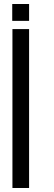

<svg xmlns="http://www.w3.org/2000/svg" viewBox="-20 -937 269 957"><path d="M41 -917H125V-833H41ZM125 -792V0H42V-792Z"/></svg>

Font: wanta
Style: Medium
Weight: 500
Version: Version 0.91